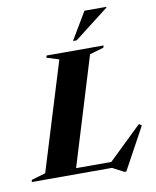

<svg xmlns="http://www.w3.org/2000/svg" viewBox="-152 -1012 913 1125"><g transform="rotate(-10 304.5 -450.0)"><path d="M417 -678 220.5 -35H430L627.5 -225.5L643.5 -215L507 35.5H495.5L428 0H-49.5L-46.5 -12.5L37 -37L234.5 -679.5L161.5 -702.5L165 -715H504L500.5 -702.5ZM332 -772 429 -935H558.5V-930.5L354 -772Z"/></g></svg>

Font: Newsreader 72pt
Style: Bold Italic
Weight: 700
Italic angle: -17°
Designer: Hugues Gentile
Foundry: Production Type
Version: Version 1.003; ttfautohint (v1.8.3)